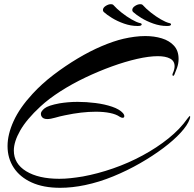

<svg xmlns="http://www.w3.org/2000/svg" viewBox="-20 -850 927 916"><path d="M267 46Q187 46 131 20.5Q75 -5 45.5 -50Q16 -95 16 -153Q16 -209 45 -272.5Q74 -336 135 -402Q180 -451 236 -493.5Q292 -536 350.5 -571Q409 -606 465.5 -630Q522 -654 569 -665Q595 -671 621.5 -674.5Q648 -678 673 -678Q716 -678 752 -667Q788 -656 810 -632Q832 -608 832 -569Q832 -547 824.5 -526Q817 -505 812 -494Q809 -488 806 -488Q804 -488 803 -491.5Q802 -495 804 -499Q813 -519 813 -534Q813 -559 791.5 -570.5Q770 -582 733 -582Q691 -582 634 -569Q577 -556 513.5 -533Q450 -510 387 -480Q324 -450 268.5 -414.5Q213 -379 173 -342Q107 -281 76.5 -227.5Q46 -174 46 -132Q46 -69 105 -33Q164 3 263 3Q289 3 317 0Q345 -3 375 -8Q446 -21 519.5 -46.5Q593 -72 660.5 -108.5Q728 -145 783.5 -189.5Q839 -234 874 -284Q884 -297 886 -297Q887 -297 887 -294Q887 -292 887 -289.5Q887 -287 885 -282Q875 -253 842 -217Q809 -181 759 -143.5Q709 -106 648 -71Q587 -36 520 -8.5Q453 19 386 33Q324 46 267 46ZM205 -282Q194 -282 187 -286Q183 -288 179 -293.5Q175 -299 175 -307Q175 -319 192.5 -333Q210 -347 264 -357Q282 -360 304 -362Q326 -364 350 -364Q392 -364 435.5 -358.5Q479 -353 514.5 -341Q550 -329 567 -310Q573 -303 573 -296Q573 -288 565 -288Q559 -288 551 -293Q534 -305 504.5 -311Q475 -317 437 -317Q370 -317 290 -300Q265 -295 243 -288.5Q221 -282 205 -282ZM777 -726Q744 -726 711.5 -737.5Q679 -749 654 -764.5Q629 -780 616 -792Q611 -796 611 -802Q611 -813 624 -821.5Q637 -830 649 -830Q657 -830 660 -827Q677 -808 700.5 -789.5Q724 -771 747.5 -757.5Q771 -744 787 -740Q796 -739 796 -733Q796 -731 792.5 -728.5Q789 -726 777 -726ZM637 -726Q604 -726 571.5 -737.5Q539 -749 514 -764.5Q489 -780 476 -792Q471 -796 471 -802Q471 -813 484 -821.5Q497 -830 509 -830Q517 -830 520 -827Q537 -808 560.5 -789.5Q584 -771 607.5 -757.5Q631 -744 647 -740Q656 -739 656 -733Q656 -731 652.5 -728.5Q649 -726 637 -726Z"/></svg>

Font: Arizonia
Style: Regular
Weight: 400
Designer: Robert E. Leuschke
Foundry: Robert E. Leuschke
Version: Version 1.010; ttfautohint (v1.8.4.7-5d5b)